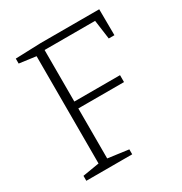

<svg xmlns="http://www.w3.org/2000/svg" viewBox="-163 -817 891 939"><g transform="rotate(-30 282.5 -347.5)"><path d="M55 0V-28L158 -45L149 -34V-661L159 -648L55 -662V-690L198 -695H529L530 -548H498L482 -665L494 -656H187L198 -667V-355L187 -365H456V-326H187L198 -337V-34L188 -45L314 -28V0Z"/></g></svg>

Font: Bitter Thin Light
Style: Regular
Weight: 300
Version: Version 2.002